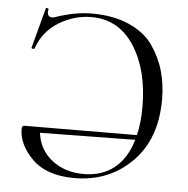

<svg xmlns="http://www.w3.org/2000/svg" viewBox="-49 -691 738 752"><g transform="rotate(5 320.0 -315.5)"><path d="M283 -636Q368 -636 430 -608.5Q492 -581 524.5 -534Q557 -487 571.5 -435Q586 -383 586 -324Q586 -168 495.5 -78Q405 12 270 12Q161 12 104.5 -44Q48 -100 48 -163Q48 -175 59 -175L500 -177Q512 -226 512 -288Q512 -434 451 -528Q390 -622 283 -622Q216 -622 155.5 -585.5Q95 -549 71 -480Q71 -478 67.5 -478Q64 -478 61.5 -479Q59 -480 59 -482L101 -639Q102 -645 109 -641Q113 -640 112 -637Q108 -619 116 -611.5Q124 -604 139 -609Q217 -636 283 -636ZM305 -7Q377 -7 425.5 -46Q474 -85 495 -158L121 -153Q129 -87 180 -47Q231 -7 305 -7Z"/></g></svg>

Font: Cormorant SC
Style: Regular
Weight: 400
Designer: Christian Thalmann (Catharsis Fonts)
Version: Version 1.000;PS 002.000;hotconv 1.0.88;makeotf.lib2.5.64775